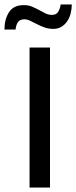

<svg xmlns="http://www.w3.org/2000/svg" viewBox="-53 -844 343 864"><path d="M172 -630V0H80V-630ZM-33 -711Q-33 -757 -12.5 -789Q8 -821 54 -821Q75 -821 91.5 -814Q108 -807 122.5 -799Q137 -791 151 -784Q165 -777 181 -777Q201 -777 209.5 -792Q218 -807 220 -824H270Q270 -803 265 -783.5Q260 -764 249.5 -748.5Q239 -733 223.5 -723.5Q208 -714 187 -714Q166 -714 147.5 -720.5Q129 -727 113 -735.5Q97 -744 83 -750.5Q69 -757 57 -757Q36 -757 27.5 -744Q19 -731 17 -711Z"/></svg>

Font: Mukta
Style: Regular
Weight: 400
Designer: Girish Dalvi and Yashodeep Gholap
Foundry: Ek Type
Version: Version 2.538;PS 1.001;hotconv 16.6.51;makeotf.lib2.5.65220;